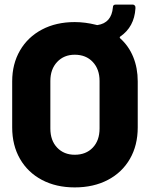

<svg xmlns="http://www.w3.org/2000/svg" viewBox="-20 -804 652 835"><path d="M502 -638Q540 -604 559.5 -556Q579 -508 579 -450V-250Q579 -172 545 -113Q511 -54 449 -21.5Q387 11 305 11Q224 11 162.5 -21.5Q101 -54 67 -113Q33 -172 33 -250V-450Q33 -526 67 -584.5Q101 -643 162.5 -675.5Q224 -708 305 -708Q350 -708 398 -696Q400 -695 404 -695Q465 -704 471 -772Q471 -784 483 -784H558Q563 -784 566.5 -779.5Q570 -775 569 -767Q564 -687 503 -645Q499 -642 502 -638ZM413 -452Q413 -503 383.5 -534.5Q354 -566 305 -566Q258 -566 228.5 -534.5Q199 -503 199 -452V-245Q199 -193 228.5 -162Q258 -131 305 -131Q354 -131 383.5 -162Q413 -193 413 -245Z"/></svg>

Font: BARLOWEXTRABOLD
Style: Regular
Weight: 800
Designer: Jeremy Tribby
Foundry: Tribby Type
Version: Version 1.422